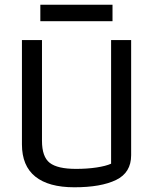

<svg xmlns="http://www.w3.org/2000/svg" viewBox="-20 -786 649 814"><path d="M151 -766H457V-696H151ZM73 -174V-616H158V-189Q158 -121 191 -95.5Q224 -70 302 -70Q350 -70 389.5 -76Q429 -82 451 -92V-616H536V-128Q536 -54 472 -23Q408 8 295 8Q186 8 129.5 -37.5Q73 -83 73 -174Z"/></svg>

Font: Athiti Medium
Style: Regular
Weight: 500
Designer: CadsonDemak Team
Foundry: CadsonDemak
Version: Version 1.033